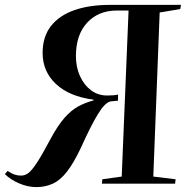

<svg xmlns="http://www.w3.org/2000/svg" viewBox="-26 -750 776 784"><path d="M499 -707H451Q376 -707 330 -657.5Q284 -608 284 -521Q284 -476 300.5 -439.5Q317 -403 345.5 -381.5Q374 -360 412 -360Q441 -360 456 -364V-339L426 -336Q403 -332 373.5 -283.5Q344 -235 306 -150Q275 -84 247 -48.5Q219 -13 188.5 0.5Q158 14 123 14Q87 14 51.5 -1.5Q16 -17 -6 -39L5 -52Q22 -41 34 -37Q46 -33 60 -33Q76 -33 90 -43.5Q104 -54 125 -86Q146 -118 180 -182Q210 -238 237.5 -269Q265 -300 293.5 -315.5Q322 -331 356 -340V-343Q257 -356 202.5 -407Q148 -458 148 -534Q148 -600 182 -643.5Q216 -687 277.5 -708.5Q339 -730 421 -730H713L710 -713L626 -699L600 -29L691 -18L689 0H390L392 -18L471 -29Z"/></svg>

Font: Literata 72pt SemiBold
Style: Italic
Weight: 600
Italic angle: -2°
Designer: Latin by Veronika Burian and Jose Scaglione. Greek by Irene Vlachou. Cyrillic by Vera Evstafieva
Foundry: TypeTogether
Version: Version 3.002